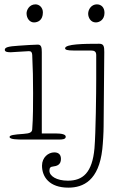

<svg xmlns="http://www.w3.org/2000/svg" viewBox="-20 -641 562 882"><path d="M172 -401C172 -422 170 -436 154 -436C137 -436 94 -433 65 -431C19 -428 2 -424 2 -412C2 -401 20 -401 30 -401C42 -401 99 -406 113 -406C124 -406 127 -400 128 -389C131 -329 132 -274 132 -213C132 -165 132 -98 128 -47C127 -33 117 -28 88 -26C44 -23 24 -20 24 -12C24 0 61 0 93 0H252C266 0 282 -1 282 -13C282 -24 263 -28 234 -28H172ZM102 -580C102 -556 117 -538 136 -538C154 -538 177 -548 177 -584C177 -606 161 -621 143 -621C114 -621 102 -594 102 -580ZM260 89C260 64 243 59 229 59C202 59 173 82 173 120C173 172 207 221 294 221C363 221 434 188 450 44C453 18 456 -34 456 -61C456 -90 459 -372 459 -402C459 -427 457 -440 436 -440C367 -440 279 -439 279 -419C279 -412 291 -409 317 -409H397C414 -409 422 -404 422 -388V-278C422 -221 420 -30 414 40C404 153 360 189 292 189C240 189 207 168 207 143C207 129 213 125 223 124C240 122 260 117 260 89ZM385 -578C385 -561 396 -538 420 -538C437 -538 460 -550 460 -582C460 -608 444 -621 425 -621C400 -621 385 -598 385 -578Z"/></svg>

Font: Life Savers
Style: Regular
Weight: 400
Designer: Pablo Impallari, Rodrigo Fuenzalida, Brenda Gallo
Foundry: Pablo Impallari, Rodrigo Fuenzalida, Brenda Gallo
Version: Version 3.000